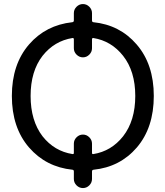

<svg xmlns="http://www.w3.org/2000/svg" viewBox="-20 -873 835 971"><path d="M346.7 -93.8Q353.5 -92.8 353.5 -99.6V-146.5Q353.5 -165 367.2 -178.7Q380.9 -192.4 399.4 -192.4Q418 -192.4 431.6 -178.7Q445.3 -165 445.3 -146.5V-99.6Q445.3 -92.8 452.1 -93.8Q543 -108.4 602.5 -183.6Q664.1 -262.7 664.1 -387.7Q664.1 -512.7 602.5 -590.8Q543 -666 452.1 -680.7Q445.3 -681.6 445.3 -673.8V-628.9Q445.3 -610.4 431.6 -596.7Q418 -583 399.4 -583Q380.9 -583 367.2 -596.7Q353.5 -610.4 353.5 -628.9V-673.8Q353.5 -681.6 346.7 -680.7Q254.9 -666 195.3 -590.8Q134.8 -512.7 134.8 -387.7Q134.8 -262.7 195.3 -183.6Q254.9 -108.4 346.7 -93.8ZM445.3 -769.5Q445.3 -761.7 452.1 -760.7Q585.9 -747.1 670.9 -648.4Q757.8 -547.9 757.8 -387.7Q757.8 -227.5 671.9 -127Q586.9 -28.3 453.1 -14.6Q445.3 -13.7 445.3 -5.9V32.2Q445.3 50.8 431.6 64.5Q418 78.1 399.4 78.1Q380.9 78.1 367.2 64.5Q353.5 50.8 353.5 32.2V-5.9Q353.5 -13.7 346.7 -14.6Q212.9 -28.3 127 -127Q40 -227.5 40 -387.7Q40 -547.9 127 -648.4Q211.9 -746.1 345.7 -760.7Q353.5 -761.7 353.5 -769.5V-806.6Q353.5 -825.2 367.2 -838.9Q380.9 -852.5 399.4 -852.5Q418 -852.5 431.6 -838.9Q445.3 -825.2 445.3 -806.6Z"/></svg>

Font: Gen Jyuu Gothic Regular
Style: Regular
Weight: 400
Designer: [Source Han Sans]
Ryoko NISHIZUKA  (kana & ideographs); Paul D. Hunt (Latin, Greek & Cyrillic); Wenlong ZHANG  (bopomofo
Version: Version 1.002.20150607